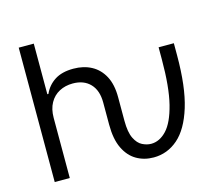

<svg xmlns="http://www.w3.org/2000/svg" viewBox="-104 -862 1149 1004"><g transform="rotate(-15 470.5 -359.5)"><path d="M609.9 9.8Q558.1 9.8 517.1 -14.2Q476.1 -38.1 452.1 -87.9Q428.2 -137.7 428.2 -215.3V-336.4Q428.2 -401.9 393.8 -437.7Q359.4 -473.6 299.8 -473.6Q258.8 -473.6 226.6 -456.5Q194.3 -439.5 175.8 -406.2Q157.2 -373 157.2 -325.2V0H75.7V-727.5H157.2V-453.6H163.1Q182.1 -496.6 221.2 -522Q260.3 -547.4 322.8 -547.4Q377.9 -547.4 420.2 -524.7Q462.4 -502 486.6 -456.8Q510.7 -411.6 510.7 -343.3V-215.3Q510.7 -152.8 527.1 -119.6Q543.5 -86.4 567.9 -74.5Q592.3 -62.5 615.2 -62.5Q661.1 -62.5 699.2 -103Q737.3 -143.6 760 -234.1Q782.7 -324.7 782.7 -475.1V-540H865.2V-474.6Q865.2 -304.2 832.3 -197.3Q799.3 -90.3 741.7 -40.3Q684.1 9.8 609.9 9.8Z"/></g></svg>

Font: V-Inter
Style: Regular-375
Weight: 375
Designer: Rasmus Andersson
Foundry: rsms
Version: Version 4.000;git-4146feb